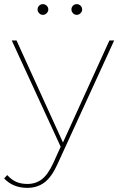

<svg xmlns="http://www.w3.org/2000/svg" viewBox="-41 -713 591 930"><path d="M91 197Q57 197 28.5 185.5Q0 174 -21 151L-6 135Q15 158 38 168Q61 178 92 178Q132 178 161.5 155.5Q191 133 217 77L255 -7L260 -14L489 -517H512L237 83Q209 145 174 171Q139 197 91 197ZM16 -517H39L268 -14L259 11ZM331 -641Q320 -641 312.5 -649Q305 -657 305 -667Q305 -678 312.5 -685.5Q320 -693 331 -693Q341 -693 349 -685.5Q357 -678 357 -667Q357 -657 349 -649Q341 -641 331 -641ZM167 -641Q156 -641 148.5 -649Q141 -657 141 -667Q141 -678 148.5 -685.5Q156 -693 167 -693Q177 -693 185 -685.5Q193 -678 193 -667Q193 -657 185 -649Q177 -641 167 -641Z"/></svg>

Font: Montserrat
Style: Regular
Weight: 400
Designer: Julieta Ulanovsky
Foundry: Julieta Ulanovsky
Version: Version 8.000